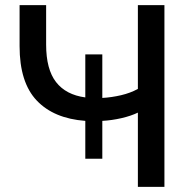

<svg xmlns="http://www.w3.org/2000/svg" viewBox="-20 -725 741 745"><path d="M515 0V-288Q488 -275 451 -266.5Q414 -258 377 -256V-109H311V-256Q189 -265 122.5 -335Q56 -405 56 -546V-705H159V-552Q159 -456 197.5 -406.5Q236 -357 311 -347V-514H377V-345Q413 -347 449.5 -355.5Q486 -364 515 -380V-705H618V0Z"/></svg>

Font: Mulish SemiBold
Style: Regular
Weight: 600
Designer: Vernon Adams
Foundry: Vernon Adams
Version: Version 3.603; ttfautohint (v1.8.3)